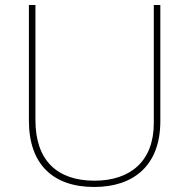

<svg xmlns="http://www.w3.org/2000/svg" viewBox="-20 -734 752 764"><path d="M618 -252V-714H592V-244C592 -92 498 -15 356 -15C207 -15 121 -96 121 -256V-714H95V-254C95 -81 190 10 355 10C510 10 618 -74 618 -252Z"/></svg>

Font: Noto Sans Thai Looped Thin
Style: Regular
Weight: 100
Designer: Sasikarn Vongin, Ben Mitchell
Foundry: The Fontpad Ltd
Version: Version 1.001